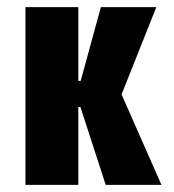

<svg xmlns="http://www.w3.org/2000/svg" viewBox="-20 -520 490 540"><path d="M277.3 0 206.1 -219.2H200.3V0H51.6V-500H200.3V-292.4H206.9L263.7 -500H419.7L321.9 -254.5L434.1 0Z"/></svg>

Font: League Mono Thin Condensed
Style: Regular
Weight: 100
Width: 1
Designer: Tyler Finck
Foundry: The League of Moveable Type / Tyler Finck
Version: Version 2.300;RELEASE